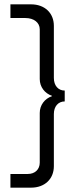

<svg xmlns="http://www.w3.org/2000/svg" viewBox="-20 -756 356 884"><path d="M278 -289V-339C248 -339 228 -362 228 -397V-637C228 -696 186 -736 123 -736H28V-673H97C136 -673 163 -652 163 -621V-392C163 -356 186 -326 219 -315V-313C186 -302 163 -272 163 -236V-7C163 24 141 45 108 45H28V108H123C186 108 228 68 228 9V-231C228 -266 248 -289 278 -289Z"/></svg>

Font: Non Bureau Light
Style: Regular
Weight: 300
Designer: Jona Saucedo
Foundry: Non Foundry
Version: Version 1.000;FEAKit 1.0